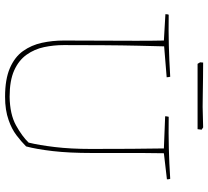

<svg xmlns="http://www.w3.org/2000/svg" viewBox="-52 -764 822 758"><g transform="rotate(90 359.0 -385.0)"><path d="M362 6Q293 6 249 -13Q205 -32 181.5 -65Q158 -98 149 -139.5Q140 -181 140 -226Q140 -297 140.5 -371.5Q141 -446 141 -512Q141 -578 140 -621L36 -627Q36 -636 38 -640Q100 -639 159 -640.5Q218 -642 283 -646Q285 -638 285 -632L163 -622Q162 -585 160.5 -521Q159 -457 158.5 -380Q158 -303 158 -226Q158 -186 166 -148Q174 -110 196 -79Q218 -48 258 -30Q298 -12 362 -12Q431 -13 474.5 -37Q518 -61 543 -87Q553 -128 560.5 -190.5Q568 -253 568 -332Q568 -420 567.5 -492Q567 -564 566 -621L439 -626Q439 -632 441 -640Q506 -639 565 -640.5Q624 -642 686 -646Q688 -642 688 -633L585 -621Q584 -570 584 -533.5Q584 -497 584 -467.5Q584 -438 584 -407.5Q584 -377 584 -337Q584 -247 576.5 -182.5Q569 -118 558 -77Q539 -58 514 -39Q489 -20 454 -8Q415 6 362 6ZM232 -754 226 -764 227 -776Q253 -776 289.5 -775.5Q326 -775 358 -774.5Q390 -774 402 -774L483 -776L492 -770L490 -754Z"/></g></svg>

Font: Labrada Thin
Style: Regular
Weight: 100
Designer: Mercedes Jáuregui
Foundry: Omnibus-Type Team
Version: Version 1.000; ttfautohint (v1.8.4.7-5d5b)